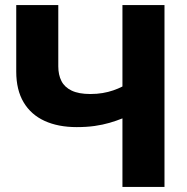

<svg xmlns="http://www.w3.org/2000/svg" viewBox="-20 -733 735 753"><path d="M460.2 0Q460.2 -55.1 460.2 -106.6Q460.2 -158.1 460.2 -222.2V-268.7Q436.3 -259.1 409.6 -251.3Q382.8 -243.5 351.3 -239Q319.7 -234.5 280.9 -234.5Q208.1 -234.5 154.8 -258.9Q101.5 -283.3 72.6 -331.8Q43.7 -380.4 43.7 -452.1Q43.7 -465.3 43.7 -476.7Q43.7 -488.2 43.7 -501.1Q43.7 -563 43.7 -611.6Q43.7 -660.2 43.7 -713H208.6Q208.6 -652.3 208.6 -603.3Q208.6 -554.2 208.6 -499.8V-472.6Q208.6 -439.6 220.9 -415.3Q233.2 -391 260.9 -377.7Q288.7 -364.3 334.3 -364.3Q360.2 -364.3 382.5 -368.1Q404.8 -371.9 424.2 -378.6Q443.6 -385.2 460.2 -393.8V-474.4Q460.2 -543.6 460.2 -599Q460.2 -654.4 460.2 -713H625.1Q625.1 -654.4 625.1 -599Q625.1 -543.6 625.1 -474.4V-232.4Q625.1 -165.5 625.1 -111.6Q625.1 -57.6 625.1 0Z"/></svg>

Font: Commissioner Thin
Style: Regular
Weight: 100
Designer: Kostas Bartsokas
Foundry: Kostas Bartsokas
Version: Version 1.001;gftools[0.9.23]